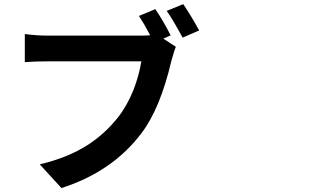

<svg xmlns="http://www.w3.org/2000/svg" viewBox="-20 -868 1540 941"><path d="M281.2 53.7 174.8 -62.5Q311.5 -94.7 409.2 -157.2Q492.2 -210 557.6 -292Q602.5 -348.6 634.8 -428.7Q661.1 -497.1 672.9 -567.4H217.8Q152.3 -567.4 101.6 -563.5V-701.2Q158.2 -693.4 217.8 -693.4H669.9Q698.2 -693.4 715.8 -695.3Q688.5 -748 661.1 -790L741.2 -823.2Q781.2 -764.6 816.4 -694.3L780.3 -678.7L841.8 -638.7Q835 -624 824.2 -584Q821.3 -575.2 820.3 -571.3Q765.6 -336.9 673.8 -215.8Q531.2 -26.4 281.2 53.7ZM875 -683.6Q824.2 -777.3 796.9 -814.5L877.9 -847.7Q915 -793.9 956.1 -718.8Z"/></svg>

Font: Bpmf GenYo Gothic B
Style: B
Weight: 700
Foundry: But Ko
Version: Version 1.320